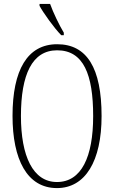

<svg xmlns="http://www.w3.org/2000/svg" viewBox="-20 -951 584 981"><path d="M293 -771H306V-784C283 -822 252 -886 236 -931H182V-921C201 -886 257 -807 293 -771ZM271 10C416 10 499 -128 499 -358C499 -604 424 -725 272 -725C120 -725 44 -593 44 -359C44 -137 118 10 271 10ZM271 -21C148 -21 87 -154 87 -358C87 -570 144 -694 272 -694C407 -694 456 -570 456 -358C456 -149 396 -21 271 -21Z"/></svg>

Font: Noto Serif Thai ExtraCondensed ExtraLight
Style: Regular
Weight: 200
Width: 2
Designer: Monotype Design Team
Foundry: Monotype Imaging Inc.
Version: Version 2.002